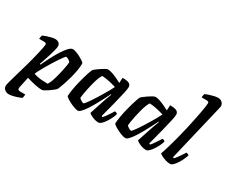

<svg xmlns="http://www.w3.org/2000/svg" viewBox="-156 -1244 2230 1888"><g transform="rotate(30 959.0 -300.0)"><path d="M58.5 200Q31.5 200 11.5 183.2Q-8.5 166.5 -8.5 140.5Q-8.5 128.5 2.8 87.8Q14 47 31.2 -12Q48.5 -71 67 -136Q77.5 -172.5 88.2 -214.8Q99 -257 108.2 -296.2Q117.5 -335.5 123 -364Q128.5 -392.5 128.5 -402Q128.5 -414 120.8 -418Q113 -422 99 -422H46.5Q46 -434.5 49.2 -447.8Q52.5 -461 53.5 -464Q68.5 -471 93.5 -479.5Q118.5 -488 143.5 -494Q168.5 -500 182 -500Q209.5 -500 226.2 -487Q243 -474 243 -448.5Q243 -433 234.8 -401.2Q226.5 -369.5 215 -332.5Q203.5 -295.5 192.2 -262.8Q181 -230 174.5 -213L183 -208Q203 -252 229 -302Q255 -352 283 -397.5Q311 -443 337.8 -471.5Q364.5 -500 385.5 -500Q402 -500 426.2 -491Q450.5 -482 474.5 -469Q498.5 -456 515.5 -443.5Q532.5 -431 534 -425Q534.5 -388.5 527 -344.8Q519.5 -301 507.8 -257Q496 -213 483.8 -176Q471.5 -139 462 -114.8Q452.5 -90.5 449.5 -86.5Q443.5 -79 426.2 -65Q409 -51 387.5 -36Q366 -21 346.8 -10.5Q327.5 0 318 0Q287 0 238 -10.2Q189 -20.5 143 -35.5L116.5 86Q112.5 105 119.8 112.8Q127 120.5 143 120.5H201.5Q201.5 131.5 199 143.5Q196.5 155.5 194.5 162.5Q181.5 169.5 156 178.5Q130.5 187.5 103.8 193.8Q77 200 58.5 200ZM337.5 -81Q348 -92 359.2 -121Q370.5 -150 381 -187.5Q391.5 -225 399.8 -262.8Q408 -300.5 412.8 -329.5Q417.5 -358.5 417.5 -370Q412 -378.5 401.8 -385.8Q391.5 -393 381.5 -397.5Q371.5 -402 365 -402Q361 -402 346.5 -383.2Q332 -364.5 311.5 -334Q291 -303.5 269.2 -267.8Q247.5 -232 227.8 -198Q208 -164 194.8 -138Q181.5 -112 179.5 -101Q226.5 -87 265.8 -84Q305 -81 337.5 -81Z M727 0Q710.5 0 685 -9Q659.5 -18 633.5 -31Q607.5 -44 589.8 -56.5Q572 -69 570 -75Q571.5 -112 579 -155.8Q586.5 -199.5 597.2 -243.5Q608 -287.5 619 -324.5Q630 -361.5 638.8 -386Q647.5 -410.5 650.5 -414.5Q655.5 -421.5 673.2 -435.2Q691 -449 713 -464Q735 -479 754.5 -489.5Q774 -500 783.5 -500Q802.5 -500 829 -491.5Q855.5 -483 885.8 -469.5Q916 -456 945 -440L947.5 -500Q1003.5 -500 1024.8 -487.5Q1046 -475 1046 -448.5Q1046 -430 1035 -379.5Q1024 -329 1004.5 -251.8Q985 -174.5 958 -73L969 -66Q980 -76.5 994 -96Q1008 -115.5 1022.5 -137.8Q1037 -160 1047.5 -177Q1056.5 -177 1066.2 -172.5Q1076 -168 1078 -163Q1073 -142 1059.8 -114.5Q1046.5 -87 1029.2 -60.5Q1012 -34 993.5 -17Q975 0 959 0Q937 0 911.8 -8.2Q886.5 -16.5 868.2 -27.2Q850 -38 847 -45L898.5 -201Q905 -220 910.5 -235.8Q916 -251.5 922 -267Q928 -282.5 934.5 -301L929.5 -304Q913 -270 892 -229Q871 -188 848 -147.5Q825 -107 802.8 -73.5Q780.5 -40 761 -20Q741.5 0 727 0ZM739.5 -90.5Q744 -90.5 757.2 -107Q770.5 -123.5 789 -150.5Q807.5 -177.5 828 -210.2Q848.5 -243 868.2 -276Q888 -309 903.8 -337.5Q919.5 -366 927.5 -384Q876.5 -399.5 837.8 -407Q799 -414.5 766 -416Q755.5 -404 744.2 -374.8Q733 -345.5 722.8 -307.5Q712.5 -269.5 704.5 -231.2Q696.5 -193 691.8 -163.2Q687 -133.5 687 -121.5Q697 -110 714 -100.2Q731 -90.5 739.5 -90.5Z M1267 0Q1250.5 0 1225 -9Q1199.5 -18 1173.5 -31Q1147.5 -44 1129.8 -56.5Q1112 -69 1110 -75Q1111.5 -112 1119 -155.8Q1126.5 -199.5 1137.2 -243.5Q1148 -287.5 1159 -324.5Q1170 -361.5 1178.8 -386Q1187.5 -410.5 1190.5 -414.5Q1195.5 -421.5 1213.2 -435.2Q1231 -449 1253 -464Q1275 -479 1294.5 -489.5Q1314 -500 1323.5 -500Q1342.5 -500 1369 -491.5Q1395.5 -483 1425.8 -469.5Q1456 -456 1485 -440L1487.5 -500Q1543.5 -500 1564.8 -487.5Q1586 -475 1586 -448.5Q1586 -430 1575 -379.5Q1564 -329 1544.5 -251.8Q1525 -174.5 1498 -73L1509 -66Q1520 -76.5 1534 -96Q1548 -115.5 1562.5 -137.8Q1577 -160 1587.5 -177Q1596.5 -177 1606.2 -172.5Q1616 -168 1618 -163Q1613 -142 1599.8 -114.5Q1586.5 -87 1569.2 -60.5Q1552 -34 1533.5 -17Q1515 0 1499 0Q1477 0 1451.8 -8.2Q1426.5 -16.5 1408.2 -27.2Q1390 -38 1387 -45L1438.5 -201Q1445 -220 1450.5 -235.8Q1456 -251.5 1462 -267Q1468 -282.5 1474.5 -301L1469.5 -304Q1453 -270 1432 -229Q1411 -188 1388 -147.5Q1365 -107 1342.8 -73.5Q1320.5 -40 1301 -20Q1281.5 0 1267 0ZM1279.5 -90.5Q1284 -90.5 1297.2 -107Q1310.5 -123.5 1329 -150.5Q1347.5 -177.5 1368 -210.2Q1388.5 -243 1408.2 -276Q1428 -309 1443.8 -337.5Q1459.5 -366 1467.5 -384Q1416.5 -399.5 1377.8 -407Q1339 -414.5 1306 -416Q1295.5 -404 1284.2 -374.8Q1273 -345.5 1262.8 -307.5Q1252.5 -269.5 1244.5 -231.2Q1236.5 -193 1231.8 -163.2Q1227 -133.5 1227 -121.5Q1237 -110 1254 -100.2Q1271 -90.5 1279.5 -90.5Z M1774 0Q1749.5 0 1722.5 -8.2Q1695.5 -16.5 1674.8 -27.5Q1654 -38.5 1647.5 -46Q1653 -59.5 1661.2 -86.5Q1669.5 -113.5 1680 -149Q1690.5 -184.5 1701.2 -224.2Q1712 -264 1721.5 -302Q1733 -347 1744.2 -396.8Q1755.5 -446.5 1765.5 -495.2Q1775.5 -544 1783.5 -586.5Q1791.5 -629 1796 -659.8Q1800.5 -690.5 1800.5 -703Q1800.5 -714.5 1793.2 -718.2Q1786 -722 1773.5 -722H1717Q1717 -733 1719.8 -745.2Q1722.5 -757.5 1724.5 -764Q1739.5 -771 1764.8 -779.5Q1790 -788 1816 -794Q1842 -800 1860.5 -800Q1889.5 -800 1907.5 -782.5Q1925.5 -765 1925.5 -740.5Q1925.5 -737.5 1921.2 -718Q1917 -698.5 1911.5 -676.5L1768 -73L1779 -66Q1790 -76 1804.8 -96Q1819.5 -116 1834.5 -138.5Q1849.5 -161 1859.5 -177Q1868.5 -177 1878.2 -172.5Q1888 -168 1890.5 -163Q1884.5 -142 1871.8 -114.5Q1859 -87 1842.2 -60.5Q1825.5 -34 1807.5 -17Q1789.5 0 1774 0Z"/></g></svg>

Font: Texturina Medium
Style: Italic
Weight: 500
Italic angle: -11°
Designer: Guillermo Torres Carreño
Foundry: Omnibus-Type
Version: Version 1.002